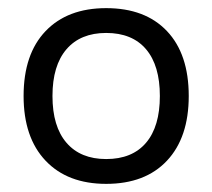

<svg xmlns="http://www.w3.org/2000/svg" viewBox="-20 -758 522 472"><path d="M241 -306Q146 -306 92 -363Q38 -420 38 -522Q38 -625 92 -681.5Q146 -738 241 -738Q337 -738 390.5 -681.5Q444 -625 444 -522Q444 -420 390.5 -363Q337 -306 241 -306ZM241 -367Q305 -367 339 -407Q373 -447 373 -522Q373 -597 339 -637Q305 -677 241 -677Q178 -677 143.5 -637Q109 -597 109 -522Q109 -447 143.5 -407Q178 -367 241 -367Z"/></svg>

Font: M PLUS 1 Thin
Style: Regular
Weight: 400
Version: Version 1.001